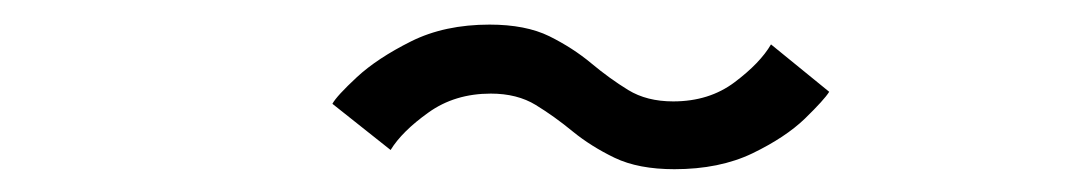

<svg xmlns="http://www.w3.org/2000/svg" viewBox="-20 -468 908 160"><path d="M542 -327Q512 -327 492.2 -336.5Q472.5 -346 457.2 -358.5Q442 -371 426.5 -380.5Q411 -390 389 -390Q359 -390 337 -374.2Q315 -358.5 305.5 -343L257 -381.5Q260.5 -388 277.5 -403.8Q294.5 -419.5 322.5 -433.5Q350.5 -447.5 388 -447.5Q418 -447.5 437.8 -437.8Q457.5 -428 472.8 -415.2Q488 -402.5 503.5 -393Q519 -383.5 541 -383.5Q571 -383.5 592.2 -399.5Q613.5 -415.5 622.5 -431L671 -391.5Q667 -385 650.8 -369.2Q634.5 -353.5 607 -340.2Q579.5 -327 542 -327Z"/></svg>

Font: Trispace SemiExpanded Light
Style: Regular
Weight: 300
Width: 6
Designer: Tyler Finck
Foundry: Etcetera Type Company
Version: Version 1.210; ttfautohint (v1.8.3)